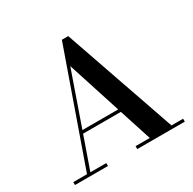

<svg xmlns="http://www.w3.org/2000/svg" viewBox="-166 -937 1117 1109"><g transform="rotate(-30 393.0 -382.0)"><path d="M27 -19.5H118.5L381 -764.5H423.5L682 -19.5H759.5V0H442.5V-19.5H537L468 -233.5H216L141 -19.5H247V0H27ZM347 -608.5 223 -253.5H461.5Z"/></g></svg>

Font: Bodoni* 11pt Medium
Style: Regular
Weight: 500
Version: Version 2.3